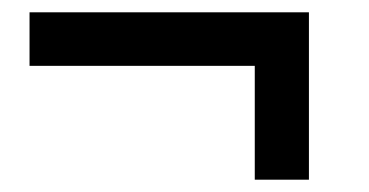

<svg xmlns="http://www.w3.org/2000/svg" viewBox="-20 -311 600 312"><path d="M394 -204H28V-291H482V-19H394Z"/></svg>

Font: Hanken Grotesk SemiBold
Style: Regular
Weight: 600
Designer: Alfredo Marco Pradil
Foundry: Hanken Design Co.
Version: Version 3.014